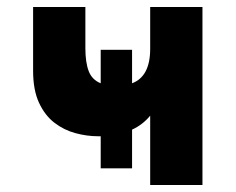

<svg xmlns="http://www.w3.org/2000/svg" viewBox="-20 -531 676 551"><path d="M269 -48V-140Q265 -140 261 -140Q229.5 -140 196.8 -148.8Q164 -157.5 136.5 -178.5Q109 -199.5 92 -236Q75 -272.5 75 -328V-511H225V-393Q225 -352 234.5 -327Q244 -302 269 -292V-388H359V-292Q411 -311.5 411 -391V-511H561V0H411V-199Q389.5 -173 359 -159V-48Z"/></svg>

Font: Overpass Black
Style: Regular
Weight: 900
Designer: Delve Withrington, Dave Bailey, Thomas Jockin
Foundry: Delve Fonts LLC
Version: Version 4.000; ttfautohint (v1.8.3)